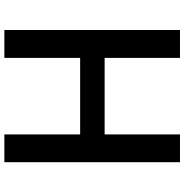

<svg xmlns="http://www.w3.org/2000/svg" viewBox="-2 -864 865 902"><g transform="rotate(90 431.0 -412.5)"><path d="M120.5 0V-825H251.5V-471H611V-825H741.5V0H611V-356H251.5V0Z"/></g></svg>

Font: Spartan Thin SemiBold
Style: Regular
Weight: 600
Version: Version 1.004